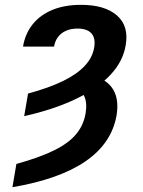

<svg xmlns="http://www.w3.org/2000/svg" viewBox="-20 -573 600 806"><path d="M81.5 -85.4 97.7 -180.2Q185.5 -204.1 244.6 -232.9Q303.7 -261.7 336.2 -296.9Q368.7 -332 375.5 -374.5Q381.8 -412.6 363.8 -432.9Q345.7 -453.1 305.2 -453.1Q278.3 -453.1 257.6 -444.1Q236.8 -435.1 223.9 -418.2Q210.9 -401.4 207 -377.4H76.7Q85.4 -431.2 116.9 -470.7Q148.4 -510.3 200 -531.5Q251.5 -552.7 320.3 -552.7Q419.4 -552.7 470.5 -508.5Q521.5 -464.4 507.8 -384.3Q497.1 -315.9 443.6 -258.8Q390.1 -201.7 298.8 -157.7Q207.5 -113.8 81.5 -85.4ZM290 -204.1 338.9 -261.7Q414.1 -251.5 448 -207.5Q481.9 -163.6 469.2 -87.9Q448.2 29.3 338.9 104.2Q229.5 179.2 32.2 212.9L48.8 115.2Q147.5 87.9 208.3 57.6Q269 27.3 300 -10.3Q331.1 -47.9 339.4 -97.7Q346.7 -141.6 333.3 -169.9Q319.8 -198.2 290 -204.1Z"/></svg>

Font: Inter 16pt SemiBold
Style: Italic
Weight: 600
Italic angle: -9.3988°
Version: Version 4.001;git-66647c0bb